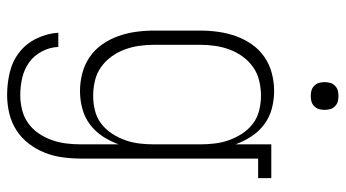

<svg xmlns="http://www.w3.org/2000/svg" viewBox="-236 -523 972 540"><g transform="rotate(90 250.0 -253.0)"><path d="M247 213Q215 213 183.5 205.5Q152 198 127 178.5Q102 159 88 129.5Q74 100 72 69H112Q113 93 124.5 115Q136 137 155.5 151Q175 165 199 170.5Q223 176 247 176Q268 176 288.5 171Q309 166 326 154Q343 142 355 124.5Q367 107 374 87Q381 67 383.5 46.5Q386 26 386 5V-101Q378 -78 364 -56.5Q350 -35 330 -20Q310 -5 285.5 1.5Q261 8 236 8Q211 8 186 1.5Q161 -5 140 -19.5Q119 -34 104.5 -55Q90 -76 81.5 -100Q73 -124 69.5 -149.5Q66 -175 66 -200V-330Q66 -355 69.5 -380.5Q73 -406 81.5 -430Q90 -454 104.5 -475Q119 -496 140 -510.5Q161 -525 186 -531.5Q211 -538 236 -538Q261 -538 285.5 -531.5Q310 -525 330 -510Q350 -495 364 -473.5Q378 -452 386 -429V-530H481V-493H426V5Q426 31 422.5 57Q419 83 409.5 107Q400 131 384 152Q368 173 346 187Q324 201 298.5 207Q273 213 247 213ZM249 -29Q270 -29 290.5 -34Q311 -39 327.5 -51.5Q344 -64 355.5 -81.5Q367 -99 374 -118.5Q381 -138 383.5 -158.5Q386 -179 386 -200V-330Q386 -351 383.5 -371.5Q381 -392 374 -411.5Q367 -431 355.5 -448.5Q344 -466 327.5 -478.5Q311 -491 290.5 -496Q270 -501 249 -501Q228 -501 207 -496Q186 -491 169 -479Q152 -467 139.5 -450Q127 -433 119.5 -413Q112 -393 109 -372Q106 -351 106 -330V-200Q106 -179 109 -158Q112 -137 119.5 -117Q127 -97 139.5 -80Q152 -63 169 -51Q186 -39 207 -34Q228 -29 249 -29ZM250 -641Q242 -641 234.5 -643Q227 -645 221 -651Q215 -657 213 -664.5Q211 -672 211 -680Q211 -688 213 -695.5Q215 -703 221 -709Q227 -715 234.5 -717Q242 -719 250 -719Q258 -719 265.5 -717Q273 -715 279 -709Q285 -703 287 -695.5Q289 -688 289 -680Q289 -672 287 -664.5Q285 -657 279 -651Q273 -645 265.5 -643Q258 -641 250 -641Z"/></g></svg>

Font: Iosevka Slab Extralight
Style: Regular
Weight: 200
Monospace: yes
Designer: Belleve Invis
Foundry: Belleve Invis
Version: Version 11.1.1; ttfautohint (v1.8.3)